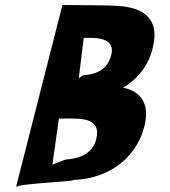

<svg xmlns="http://www.w3.org/2000/svg" viewBox="-20 -806 680 766"><path d="M229 -786 44 -60C48 -73 281 -82 273 -88C413 -93 517 -173 552 -288C583 -388 544 -442 471 -456C535 -494 575 -552 589 -614C621 -737 545 -781 434 -783C430 -785 234 -786 229 -786ZM295 -494C293 -488 314 -655 314 -655H339C406 -655 435 -634 424 -587C410 -532 371 -510 309 -505ZM189 -149 215 -333H273C345 -333 379 -311 364 -251C351 -199 308 -174 240 -169Z"/></svg>

Font: Drag You Down
Style: Regular
Weight: 400
Designer: Robert Jablonski
Foundry: Cannot Into Space Fonts
Version: Version 0.97